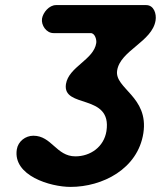

<svg xmlns="http://www.w3.org/2000/svg" viewBox="-20 -540 632 754"><path d="M46 47C30 150 178 194 257 194C382 194 521 124 543 -17C565 -161 429 -192 440 -263C452 -342 578 -376 591 -460C595 -485 585 -520 554 -520H200C173 -520 149 -491 145 -467C141 -441 162 -410 190 -410H336C353 -410 360 -384 358 -371C348 -305 250 -278 239 -210C224 -112 421 -175 398 -25C388 37 335 74 276 74C201 74 183 -7 111 -7C80 -7 51 15 46 47Z"/></svg>

Font: Asimov Print
Style: Regular
Weight: 500
Designer: Google
Version: Version 2.000980: 2014